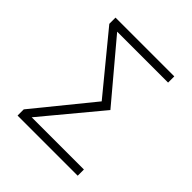

<svg xmlns="http://www.w3.org/2000/svg" viewBox="-187 -827 961 961"><g transform="rotate(45 293.0 -346.5)"><path d="M85 0H510.7V-43.9H141.1L394 -348.1L140.6 -649.4H501V-693.4H85V-649.4L332.5 -348.1L85 -43.9Z"/></g></svg>

Font: Cascadia Mono PL ExtraLight
Style: Regular
Weight: 200
Monospace: yes
Designer: Aaron Bell
Foundry: Saja Typeworks
Version: Version 2404.023